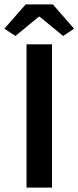

<svg xmlns="http://www.w3.org/2000/svg" viewBox="-38 -856 358 876"><path d="M-18.1 -725.1 79.1 -835.9H203.1L299.8 -725.1L250 -691.9L143.1 -779.8H139.2L32.2 -691.9ZM83 0V-653.8H199.2V0Z"/></svg>

Font: Source Sans Pro Semibold
Style: Regular
Weight: 600
Designer: Paul D. Hunt
Foundry: Adobe Systems Incorporated
Version: Version 2.020;PS 2.0;hotconv 1.0.86;makeotf.lib2.5.63406